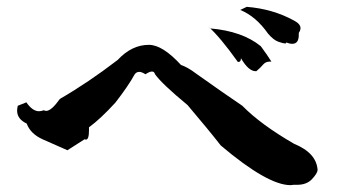

<svg xmlns="http://www.w3.org/2000/svg" viewBox="-20 -650 997 561"><path d="M829 -109Q762 -109 625 -225Q590 -270 528 -343Q453 -405 433 -433Q431 -441 424 -441Q417 -441 405 -433Q394 -440 387 -440Q378 -440 373 -432Q355 -399 317 -350Q274 -303 240 -278V-269Q240 -242 231 -242L227 -243L177 -211Q140 -227 104.5 -243Q69 -259 58 -289Q30 -302 30 -327Q30 -333 32 -341L57 -351Q75 -325 94 -325Q101 -325 108 -328Q111 -326 115 -326Q130 -326 155 -361Q238 -409 324 -475Q365 -519 415 -519Q455 -519 509 -460Q528 -454 553 -435Q636 -376 688 -341Q742 -286 839 -230Q905 -203 908 -153Q907 -143 891.5 -126.5Q876 -110 848 -110H838ZM729 -442H727Q706 -442 684 -480Q684 -469 677 -469H675Q623 -542 588 -573L594 -567Q688 -559 742 -515Q762 -488 773 -470H768Q756 -470 748.5 -461Q741 -452 729 -442ZM834 -522Q826 -522 816 -526V-525Q816 -523 813 -523Q808 -523 793.5 -528Q779 -533 763 -552Q728 -602 682 -621L701 -630Q777 -624 839 -590Q858 -580 858 -568Q858 -561 853 -554V-548Q853 -522 834 -522Z"/></svg>

Font: Xiangcui Kesong Xiangcui Kesong
Style: Regular
Weight: 400
Version: Version 1.501;March 28, 2024;FontCreator 14.0.0.2814 64-bit